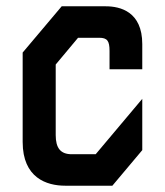

<svg xmlns="http://www.w3.org/2000/svg" viewBox="-20 -590 524 610"><path d="M432 -450C432 -553 362 -570 316 -570H176L52 -423V-139C52 -25 128 0 187 0H337L432 -113V-276L284 -100H208C172 -100 157 -120 157 -161V-385L228 -470H295C321 -470 328 -460 328 -428V-370H432Z"/></svg>

Font: Tekex
Style: Regular
Weight: 400
Designer: NC Empire
Foundry: NC Empire
Version: Version 1.001;hotconv 1.0.109;makeotfexe 2.5.65596